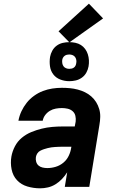

<svg xmlns="http://www.w3.org/2000/svg" viewBox="-20 -1015 640 1043"><path d="M198 8Q162 8 128.5 -2Q95 -12 72.5 -36Q50 -60 43 -95Q36 -130 42 -165Q47 -193 61 -220Q75 -247 98.5 -266.5Q122 -286 150 -297.5Q178 -309 206.5 -316Q235 -323 263.5 -325.5Q292 -328 320 -328H386L391 -354Q393 -370 389.5 -385.5Q386 -401 374.5 -411Q363 -421 347.5 -424.5Q332 -428 316 -428Q300 -428 283 -425Q266 -422 251 -413Q236 -404 225.5 -390Q215 -376 212 -359H80Q85 -386 96.5 -410.5Q108 -435 125 -456.5Q142 -478 165 -494.5Q188 -511 213 -520.5Q238 -530 264 -534Q290 -538 316 -538Q338 -538 359.5 -536Q381 -534 402 -528.5Q423 -523 441.5 -514Q460 -505 475.5 -491.5Q491 -478 502 -460.5Q513 -443 519 -422.5Q525 -402 524.5 -380Q524 -358 520 -336L465 0H332L345 -79Q333 -60 317 -43Q301 -26 281.5 -14Q262 -2 240.5 3Q219 8 198 8ZM237 -102Q260 -102 283 -109Q306 -116 324.5 -131.5Q343 -147 353.5 -169Q364 -191 367 -214L368 -218H320Q310 -218 299.5 -217.5Q289 -217 279 -216.5Q269 -216 259 -214.5Q249 -213 239 -210.5Q229 -208 218.5 -204.5Q208 -201 198.5 -196Q189 -191 183 -182Q177 -173 175 -162Q173 -149 176.5 -136.5Q180 -124 189 -116Q198 -108 211 -105Q224 -102 237 -102ZM356 -574Q331 -574 307.5 -583Q284 -592 269.5 -611Q255 -630 251.5 -655Q248 -680 252 -706Q255 -723 264 -739.5Q273 -756 288 -767Q303 -778 321 -782Q339 -786 356 -786Q373 -786 389.5 -782.5Q406 -779 419.5 -770.5Q433 -762 442.5 -749Q452 -736 457 -720.5Q462 -705 463 -688Q464 -671 461 -654Q458 -637 449 -620.5Q440 -604 424.5 -593Q409 -582 391.5 -578Q374 -574 356 -574ZM356 -641Q363 -641 369.5 -642.5Q376 -644 381.5 -648Q387 -652 390 -658Q393 -664 394 -671Q396 -680 394.5 -689Q393 -698 388 -705Q383 -712 374.5 -715.5Q366 -719 356 -719Q350 -719 343.5 -717.5Q337 -716 331.5 -712Q326 -708 322.5 -702Q319 -696 318 -689Q317 -680 318.5 -671Q320 -662 325 -655Q330 -648 338.5 -644.5Q347 -641 356 -641ZM357 -785 298 -845 463 -995 540 -915Z"/></svg>

Font: Iosevka Curly XBdExObl
Style: Regular
Weight: 800
Width: 7
Italic angle: -9°
Monospace: yes
Designer: Belleve Invis
Foundry: Belleve Invis
Version: Version 11.1.0; ttfautohint (v1.8.3)